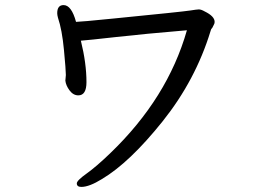

<svg xmlns="http://www.w3.org/2000/svg" viewBox="-20 -706 1040 755"><path d="M300 29Q282 29 282 15Q282 4 320.5 -23.5Q359 -51 413 -103Q639 -320 715 -587Q549 -573 437.5 -560.5Q326 -548 298 -546Q320 -457 320 -383Q320 -331 288 -331Q268 -331 253.5 -350.5Q239 -370 237 -389L239 -411Q239 -430 231.5 -509.5Q224 -589 208 -636Q205 -647 205 -654Q205 -686 230 -686Q261 -686 279 -620Q295 -620 425 -633Q698 -660 726.5 -664.5Q755 -669 762 -669Q771 -669 785 -661Q824 -642 824 -620Q824 -614 821.5 -610Q819 -606 817 -601Q815 -596 812.5 -594Q810 -592 808 -584Q749 -391 619.5 -229Q490 -67 381 -2Q331 29 300 29Z"/></svg>

Font: LXGW WenKai Lite Medium
Style: Regular
Weight: 500
Designer: LXGW / Fontworks Inc.
Foundry: LXGW / Fontworks Inc.
Version: Version 1.511; March 25, 2025